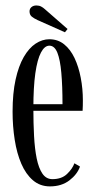

<svg xmlns="http://www.w3.org/2000/svg" viewBox="-20 -671 350 702"><path d="M162.5 10.5Q126.5 10.5 100.5 -11.8Q74.5 -34 58 -72.2Q41.5 -110.5 33.8 -159.8Q26 -209 26 -263Q26 -330 37 -380Q48 -430 67 -462.8Q86 -495.5 110.2 -511.5Q134.5 -527.5 160.5 -527.5Q191.5 -527.5 214.5 -509Q237.5 -490.5 252.5 -458.8Q267.5 -427 275.2 -386.8Q283 -346.5 283 -304Q283 -294.5 282.8 -285Q282.5 -275.5 282 -266H95V-290H208.5Q208.5 -357 204.2 -404.8Q200 -452.5 189.8 -478.2Q179.5 -504 160.5 -504Q143 -504 129.8 -479Q116.5 -454 109.2 -403.2Q102 -352.5 102 -275Q102 -221 104.5 -174Q107 -127 114.2 -91.5Q121.5 -56 135.2 -36Q149 -16 171.5 -16Q205.5 -16 225.2 -35Q245 -54 252 -74L272.5 -62Q262.5 -33.5 233.8 -11.5Q205 10.5 162.5 10.5ZM217.5 -553 117.5 -597.5Q104.5 -603.5 96.2 -610.2Q88 -617 88 -629.5Q88 -639 95 -645Q102 -651 113 -651Q123 -651 130.2 -647.2Q137.5 -643.5 144 -637.5L227 -565Z"/></svg>

Font: Imbue 48pt
Style: Regular
Weight: 400
Designer: Tyler Finck
Foundry: Etcetera Type Company
Version: Version 1.102